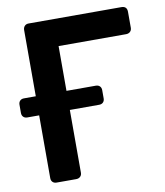

<svg xmlns="http://www.w3.org/2000/svg" viewBox="-80 -766 714 832"><g transform="rotate(-10 277.5 -350.0)"><path d="M102 0Q91 0 84.5 -6.5Q78 -13 78 -24V-300H26Q15 -300 8.5 -306.5Q2 -313 2 -324V-360Q2 -371 8.5 -377.5Q15 -384 26 -384H78V-675Q78 -686 84.5 -693Q91 -700 102 -700H510Q535 -700 535 -675V-605Q535 -594 528 -587.5Q521 -581 510 -581H213V-384H342Q353 -384 359.5 -377.5Q366 -371 366 -360V-324Q366 -313 359.5 -306.5Q353 -300 342 -300H213V-24Q213 -13 206 -6.5Q199 0 188 0Z"/></g></svg>

Font: Fz Rubik Med
Style: Regular
Weight: 500
Designer: Hubert and Fischer
Foundry: Hubert and Fischer
Version: Vit hóa bi FontZin.com